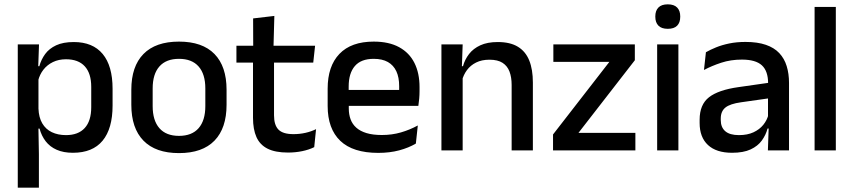

<svg xmlns="http://www.w3.org/2000/svg" viewBox="-20 -694 3941 886"><path d="M316.5 11Q273 11 241.8 -2.8Q210.5 -16.5 191 -41.8Q171.5 -67 162.5 -100.5H130L157.5 -193Q159 -152 175 -124.8Q191 -97.5 219.2 -84Q247.5 -70.5 284.5 -70.5Q341 -70.5 371 -103.2Q401 -136 401 -199.5V-293Q401 -355.5 371.2 -388Q341.5 -420.5 284.5 -420.5Q250.5 -420.5 224 -407.5Q197.5 -394.5 180.2 -372.2Q163 -350 156 -321.5L133 -388.5H161.5Q170 -419.5 188.5 -444.8Q207 -470 239.2 -485Q271.5 -500 320.5 -500Q408 -500 453.8 -445Q499.5 -390 499.5 -284.5V-207Q499.5 -100.5 453.5 -44.8Q407.5 11 316.5 11ZM62 172V-489H160L156 -374.5L157.5 -345.5V-140.5L157 -121.5L159.5 17V172Z M806 12.5Q698 12.5 642 -45Q586 -102.5 586 -210.5V-280Q586 -387.5 642 -444.8Q698 -502 806 -502Q914 -502 969.8 -444.8Q1025.5 -387.5 1025.5 -280V-210.5Q1025.5 -102.5 969.8 -45Q914 12.5 806 12.5ZM806 -67Q865.5 -67 896.5 -102.5Q927.5 -138 927.5 -204.5V-286Q927.5 -352 896.5 -387.2Q865.5 -422.5 806 -422.5Q746.5 -422.5 715.5 -387.2Q684.5 -352 684.5 -286V-204.5Q684.5 -138 715.5 -102.5Q746.5 -67 806 -67Z M1309 10Q1250.5 10 1215 -7.8Q1179.5 -25.5 1163.5 -61.2Q1147.5 -97 1147.5 -150.5V-449.5H1244.5V-162Q1244.5 -117 1265 -96Q1285.5 -75 1334 -75Q1363 -75 1389.5 -81Q1416 -87 1438.5 -98L1430 -15Q1406 -3 1374.5 3.5Q1343 10 1309 10ZM1071 -405V-483H1434L1425.5 -405ZM1148.5 -474.5 1148 -609 1246 -620.5 1242 -474.5Z M1725.5 11.5Q1608.5 11.5 1550.2 -44.2Q1492 -100 1492 -205V-285Q1492 -388.5 1546.2 -445.2Q1600.5 -502 1704.5 -502Q1775 -502 1822 -476.2Q1869 -450.5 1892.5 -403.5Q1916 -356.5 1916 -292V-273.5Q1916 -256.5 1914.5 -239Q1913 -221.5 1910.5 -205.5H1820.5Q1821.5 -231.5 1821.8 -254.5Q1822 -277.5 1822 -296.5Q1822 -337 1809 -365Q1796 -393 1770 -407.8Q1744 -422.5 1704.5 -422.5Q1646 -422.5 1617.5 -389.2Q1589 -356 1589 -294.5V-248.5L1589.5 -237V-193.5Q1589.5 -166 1597.8 -143.5Q1606 -121 1624.2 -104.8Q1642.5 -88.5 1671.5 -79.8Q1700.5 -71 1742 -71Q1789 -71 1830.2 -83Q1871.5 -95 1908 -115L1899 -31.5Q1866 -12 1822.2 -0.2Q1778.5 11.5 1725.5 11.5ZM1544 -205.5V-279H1890.5V-205.5Z M2341 0V-302Q2341 -337.5 2331.2 -363.5Q2321.5 -389.5 2299.2 -404Q2277 -418.5 2238.5 -418.5Q2203 -418.5 2177 -405.5Q2151 -392.5 2134.8 -370.5Q2118.5 -348.5 2111.5 -320.5L2095.5 -388.5H2116.5Q2125 -419.5 2144.5 -444.8Q2164 -470 2196.5 -485Q2229 -500 2277 -500Q2334.5 -500 2370 -478.2Q2405.5 -456.5 2422.2 -415Q2439 -373.5 2439 -313V0ZM2017 0V-489H2115L2111 -374.5L2115 -368.5V0Z M2912 -81V0H2532V-73.5L2792 -408.5H2533.5V-489H2909.5V-416L2649.5 -81Z M3012.5 0V-489H3110.5V0ZM3061.5 -561Q3032.5 -561 3018.2 -575.8Q3004 -590.5 3004 -616.5V-618.5Q3004 -644.5 3018.2 -659.2Q3032.5 -674 3061.5 -674Q3090.5 -674 3104.8 -659.2Q3119 -644.5 3119 -618.5V-616.5Q3119 -590 3104.8 -575.5Q3090.5 -561 3061.5 -561Z M3523.5 0 3527.5 -116 3524 -131V-285L3524.5 -309.5Q3524.5 -366 3495.8 -392.5Q3467 -419 3403.5 -419Q3352 -419 3308 -404.5Q3264 -390 3228.5 -371L3237.5 -453Q3257.5 -464.5 3284.5 -475.5Q3311.5 -486.5 3345.5 -493.5Q3379.5 -500.5 3420 -500.5Q3475.5 -500.5 3514 -487.2Q3552.5 -474 3576 -449Q3599.5 -424 3610.2 -389Q3621 -354 3621 -311V0ZM3358 11Q3285.5 11 3247 -24.8Q3208.5 -60.5 3208.5 -126.5V-141.5Q3208.5 -211.5 3251.8 -245.2Q3295 -279 3388 -292L3535 -313L3540.5 -242L3399.5 -222Q3349 -215 3327.5 -197.8Q3306 -180.5 3306 -147V-140Q3306 -106.5 3326.8 -88.5Q3347.5 -70.5 3390 -70.5Q3429 -70.5 3457 -83.5Q3485 -96.5 3502.5 -118.2Q3520 -140 3526.5 -166.5L3540 -101H3522Q3514 -71 3495.5 -45.5Q3477 -20 3443.8 -4.5Q3410.5 11 3358 11Z M3739 0V-662H3837V0Z"/></svg>

Font: Anek Gurmukhi Medium
Style: Regular
Weight: 500
Designer: Sarang Kulkarni (Gurmukhi), Yesha Goshar (Latin)
Foundry: Ek Type
Version: Version 1.003